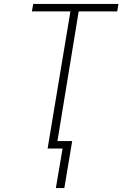

<svg xmlns="http://www.w3.org/2000/svg" viewBox="-20 -755 640 976"><path d="M264 201 298 0H222L338 -697H142L149 -735H582L576 -697H380L272 -38H347L307 201Z"/></svg>

Font: Iosevka SS04 XLt Ex Obl
Style: Regular
Weight: 200
Width: 7
Italic angle: -9°
Monospace: yes
Designer: Belleve Invis
Foundry: Belleve Invis
Version: Version 19.0.0; ttfautohint (v1.8.4)